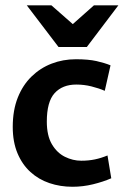

<svg xmlns="http://www.w3.org/2000/svg" viewBox="-20 -688 466 723"><path d="M252.7 15.3Q206.8 15.3 166.1 1.5Q125.3 -12.3 94.5 -40.4Q63.6 -68.5 45.8 -111.1Q28 -153.6 28 -210Q28 -272.6 46.8 -320.1Q65.5 -367.5 98.7 -399.8Q131.8 -432 174.4 -448.4Q217.1 -464.9 265.8 -464.9Q312.7 -464.9 343.4 -458Q374 -451.1 396.2 -442L374.5 -346Q352.5 -355.6 324.6 -362.6Q296.8 -369.6 267.2 -369.6Q215.3 -369.6 185.8 -337.4Q156.3 -305.1 156.3 -230.1Q156.3 -177.5 175.4 -144.9Q194.6 -112.4 224.4 -97.6Q254.3 -82.8 286 -82.8Q313.5 -82.8 337.1 -87.7Q360.7 -92.6 384.8 -102.6L399 -16.7Q368.8 -3.5 330.5 5.9Q292.3 15.3 252.7 15.3ZM173.5 -668 254.1 -597.2 333.8 -668H425.8L306.9 -511H200.4L80.8 -668Z"/></svg>

Font: Ancizar Sans Thin
Style: Regular
Weight: 100
Designer: Cesar Puertas, Viviana Monsalve, Julian Moncada, Julian Prieto, Jose Castro, Mariel Hernandez, Felipe Aragon, Sara Alarc
Version: Version 8.100